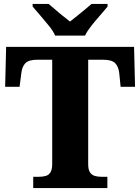

<svg xmlns="http://www.w3.org/2000/svg" viewBox="-20 -951 709 971"><path d="M148 0V-57H178Q197 -57 212 -61.5Q227 -66 235.5 -80Q244 -94 244 -122V-649H170Q126 -649 109 -632Q92 -615 88 -582L79 -512H6L11 -714H658L663 -512H590L583 -582Q579 -615 562 -632Q545 -649 500 -649H426V-120Q426 -93 435 -79.5Q444 -66 459 -61.5Q474 -57 492 -57H523V0ZM259 -771Q249 -794 227.5 -820.5Q206 -847 183.5 -873Q161 -899 145 -918V-931H226Q239 -921 258 -904Q277 -887 298 -870.5Q319 -854 334 -842Q349 -854 370 -870.5Q391 -887 411 -904Q431 -921 443 -931H524V-918Q509 -899 486 -873Q463 -847 442 -820.5Q421 -794 410 -771Z"/></svg>

Font: Noto Serif Hebrew ExtraBold
Style: Regular
Weight: 800
Version: Version 2.003